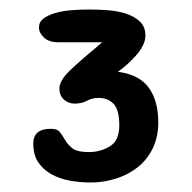

<svg xmlns="http://www.w3.org/2000/svg" viewBox="-20 -795 403 404"><path d="M103 -706Q83 -706 72.5 -716Q62 -726 62 -737Q62 -749 71.5 -756Q81 -763 96 -767.5Q111 -772 130 -773.5Q149 -775 169 -775Q186 -775 206.5 -773.5Q227 -772 244.5 -766.5Q262 -761 274 -750Q286 -739 286 -720Q286 -710 280.5 -699Q275 -688 266 -678Q257 -668 247 -659Q237 -650 228 -644Q273 -638 293 -610.5Q313 -583 313 -538Q313 -506 301 -482Q289 -458 269 -442.5Q249 -427 223.5 -419Q198 -411 171 -411Q148 -411 126.5 -415Q105 -419 88 -428.5Q71 -438 60.5 -453.5Q50 -469 50 -493Q50 -524 87 -524Q101 -524 106.5 -516.5Q112 -509 117.5 -499.5Q123 -490 133 -482.5Q143 -475 167 -475Q191 -475 211 -487Q231 -499 231 -531Q231 -564 219 -576.5Q207 -589 187 -589Q174 -589 163 -583Q152 -577 137 -577Q124 -577 114.5 -585.5Q105 -594 105 -609Q105 -626 129 -648.5Q153 -671 195 -706Z"/></svg>

Font: Sniglet
Style: Regular
Weight: 400
Designer: Haley Fiege
Foundry: Haley Fiege, Pablo Impallari, Brenda Gallo
Version: Version 2.000; ttfautohint (v0.95) -l 8 -r 50 -G 200 -x 14 -